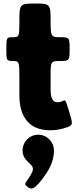

<svg xmlns="http://www.w3.org/2000/svg" viewBox="-20 -724 435 1089"><path d="M53 -513C17 -513 16 -511 16 -446C16 -380 17 -378 53 -378C89 -378 90 -375 90 -280V-181C90 -90 124 15 265 15C302 15 334 7 357 -1C395 -14 394 -19 373 -89C352 -158 351 -159 338 -152C330 -148 319 -144 307 -144C279 -144 267 -167 267 -215V-297C267 -376 269 -378 321 -378C373 -378 375 -380 375 -446C375 -511 373 -513 321 -513C269 -513 267 -516 267 -609C267 -701 264 -704 179 -704C93 -704 90 -701 90 -609C90 -516 89 -513 53 -513ZM196 40C148 40 108 80 108 130C108 150 115 168 127 182C163 222 188 220 141 289C119 321 117 320 136 336C155 351 175 361 245 256C269 219 286 177 286 130C286 80 246 40 196 40Z"/></svg>

Font: Hussar Print
Style: Bold
Weight: 700
Foundry: Cannot Into Space Fonts
Version: Version 2.00